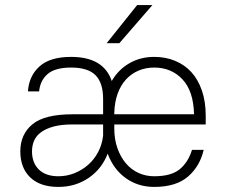

<svg xmlns="http://www.w3.org/2000/svg" viewBox="-20 -730 895 756"><path d="M210 6Q138 6 99 -31.5Q60 -69 60 -134Q60 -201 107.5 -240.5Q155 -280 266 -280H386V-340Q386 -404 356 -434Q326 -464 260 -464Q197 -464 167.5 -438.5Q138 -413 134 -370H90Q94 -431 135.5 -468.5Q177 -506 260 -506Q388 -506 420 -411Q446 -456 489.5 -481Q533 -506 587 -506Q632 -506 669.5 -490.5Q707 -475 733.5 -446Q760 -417 775 -373.5Q790 -330 790 -275V-240H430V-225Q430 -181 442.5 -146Q455 -111 476 -86.5Q497 -62 525.5 -49Q554 -36 587 -36Q654 -36 687.5 -63.5Q721 -91 736 -140H782Q767 -75 720 -34.5Q673 6 587 6Q524 6 475.5 -28.5Q427 -63 404 -125Q381 -65 329 -29.5Q277 6 210 6ZM587 -464Q554 -464 525.5 -452Q497 -440 476 -417Q455 -394 443 -360.5Q431 -327 430 -284V-280H744Q742 -371 698.5 -417.5Q655 -464 587 -464ZM210 -36Q243 -36 273 -48Q303 -60 327 -81Q351 -102 366.5 -131.5Q382 -161 386 -196V-240H266Q222 -240 192 -232Q162 -224 142.5 -210Q123 -196 114.5 -176.5Q106 -157 106 -134Q106 -89 133 -62.5Q160 -36 210 -36ZM520 -710H580L450 -560H400Z"/></svg>

Font: PT Root UI Web Light
Style: Regular
Weight: 300
Designer: Vitaly Kuzmin
Foundry: ParaType Ltd.
Version: Version 1.000W